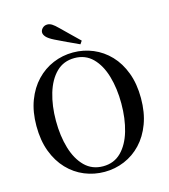

<svg xmlns="http://www.w3.org/2000/svg" viewBox="-138 -1071 1053 1198"><g transform="rotate(-15 388.5 -472.5)"><path d="M461.9 -810.1 448.2 -790Q409.7 -807.1 372.3 -825Q335 -842.8 297.9 -860.8Q262.7 -878.4 249.3 -893.6Q235.8 -908.7 235.8 -922.9Q235.8 -938 248.5 -950.4Q261.2 -962.9 279.8 -962.9Q294.4 -962.9 309.3 -953.9Q324.2 -944.8 348.1 -920.9Q375 -894.5 403.8 -866.5Q432.6 -838.4 461.9 -810.1ZM389.2 18.1Q321.3 18.1 260.3 -7.1Q199.2 -32.2 152.1 -81.5Q105 -130.9 77.9 -202.6Q50.8 -274.4 50.8 -368.2Q50.8 -460 77.9 -531.5Q105 -603 152.1 -652.3Q199.2 -701.7 260.3 -727.3Q321.3 -752.9 389.2 -752.9Q457 -752.9 517.8 -727.5Q578.6 -702.1 625.5 -653.1Q672.4 -604 699.2 -532.2Q726.1 -460.4 726.1 -368.2Q726.1 -275.4 699.2 -203.6Q672.4 -131.8 625.7 -82.5Q579.1 -33.2 518.1 -7.6Q457 18.1 389.2 18.1ZM389.2 -18.1Q459.5 -18.1 506.1 -64.7Q552.7 -111.3 575.9 -190.7Q599.1 -270 599.1 -368.2Q599.1 -464.8 575.9 -544.2Q552.7 -623.5 506.1 -670.2Q459.5 -716.8 389.2 -716.8Q318.4 -716.8 271.2 -670.2Q224.1 -623.5 200.4 -544.2Q176.8 -464.8 176.8 -368.2Q176.8 -270 200.4 -190.7Q224.1 -111.3 271.2 -64.7Q318.4 -18.1 389.2 -18.1Z"/></g></svg>

Font: Source Han Serif TW SemiBold
Style: Regular
Weight: 600
Designer: Ryoko NISHIZUKA Ë•øÂ°öÊ∂ºÂ≠ê (kana & ideographs); Frank Grie√ühammer (Latin, Greek & Cyrillic); Wenlong ZHANG Âº†ÊñáÈæô 
Foundry: Adobe
Version: Version 2.003;hotconv 1.1.1;makeotfexe 2.6.0